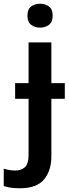

<svg xmlns="http://www.w3.org/2000/svg" viewBox="-77 -768 371 1028"><path d="M70 -684Q70 -650 90 -635Q110 -620 138 -620Q165 -620 185 -635Q205 -650 205 -684Q205 -719 185 -733.5Q165 -748 138 -748Q110 -748 90 -733.5Q70 -719 70 -684ZM29 240Q120 240 159 192.5Q198 145 198 70V-239H270V-323H198V-541H76V-323H4V-239H76V61Q76 110 56 127.5Q36 145 7 145Q-12 145 -26.5 142.5Q-41 140 -57 135V228Q-23 240 29 240Z"/></svg>

Font: Noto Sans Display Medium
Style: Regular
Weight: 500
Designer: Monotype Design Team
Foundry: Monotype Imaging Inc.
Version: Version 1.900